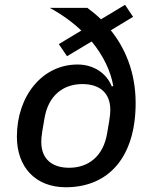

<svg xmlns="http://www.w3.org/2000/svg" viewBox="-20 -773 640 805"><path d="M444.6 -646 538 -702.4 504.3 -752.8 403.4 -692.1C383.5 -711.3 363.3 -727.3 346.2 -740.1H188.6C239.3 -712.4 284.1 -680 321 -644.9L226.6 -588.1L261 -537.3L364.3 -599.1C413.4 -539.8 444.2 -474.4 454.9 -412.6L448.9 -410.2C427.2 -465.2 373.9 -502.5 304.7 -502.5C158 -502.5 50.8 -371.1 50.8 -199.9C50.8 -71.7 129.3 12.1 255.7 12.1C437.9 12.1 548.7 -117.2 548.7 -340.9C548.7 -474.1 501.8 -574.6 444.6 -646ZM153.1 -178.3C153.1 -188.9 154.1 -202.8 157.3 -222.7L166.5 -276.6C182.2 -371.8 244 -420.5 325.6 -420.5C396.7 -420.5 442.5 -384.6 442.5 -311.8C442.5 -301.5 441.4 -287.3 438.2 -267.4L429 -213.4C413.4 -119.3 351.9 -69.6 269.9 -69.6C198.9 -69.6 153.1 -105.5 153.1 -178.3Z"/></svg>

Font: Margiela Mono Italic Medium It
Style: Regular
Weight: 500
Designer: Mike Abbink, Paul van der Laan, Pieter van Rosmalen
Foundry: Bold Monday
Version: Version 2.003 2021